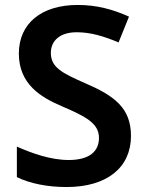

<svg xmlns="http://www.w3.org/2000/svg" viewBox="-20 -744 590 774"><path d="M508 -196C508 -308 442 -357 327 -407C228 -450 185 -473 185 -531C185 -580 222 -614 289 -614C346 -614 398 -598 458 -573L500 -677C433 -707 369 -724 293 -724C149 -724 56 -651 56 -528C56 -404 146 -351 231 -315C326 -274 379 -247 379 -188C379 -135 342 -99 257 -99C184 -99 109 -126 48 -153V-30C101 -4 172 10 248 10C412 10 508 -69 508 -196Z"/></svg>

Font: Noto Sans Thaana SemiBold
Style: Regular
Weight: 600
Designer: David Williams
Foundry: Google Inc.
Version: Version 3.001